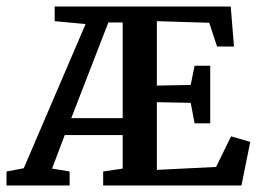

<svg xmlns="http://www.w3.org/2000/svg" viewBox="-82 -570 794 590"><path d="M235 0V-43L295 -52V-155H117L78 -52L132 -43V0H-62V-43L-9 -53L181 -496L86 -505V-550H627L637 -427H585L561 -500L400 -505V-307L504 -309L516 -368H564V-191H516L504 -254L400 -256V-48L582 -57L628 -151L687 -134L660 0ZM137 -207H295V-501H251Z"/></svg>

Font: Aikya SemiBold
Style: Regular
Weight: 600
Designer: Neelakash Kshetrimayum (Latin subset based on Merriweather by Eben Sorkin)
Foundry: Brand New Type
Version: Version 1.00 b005